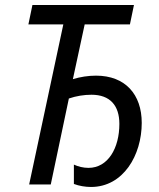

<svg xmlns="http://www.w3.org/2000/svg" viewBox="-20 -734 632 764"><path d="M342 10C471 10 544 -117 544 -245C544 -358 479 -433 362 -433C331 -433 299 -428 270 -419L317 -637H497L513 -714H109L93 -637H232L96 0H182L254 -342C283 -352 314 -357 344 -357C418 -357 455 -314 455 -241C455 -145 410 -66 332 -66C312 -66 291 -71 274 -79V-2C295 6 320 10 342 10Z"/></svg>

Font: Noto Sans SemiCondensed
Style: Italic
Weight: 400
Width: 4
Italic angle: -12°
Designer: Monotype Design Team
Foundry: Monotype Imaging Inc.
Version: Version 2.013